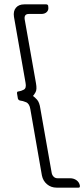

<svg xmlns="http://www.w3.org/2000/svg" viewBox="-20 -716 386 880"><path d="M340 144H239Q214 144 195.5 128.5Q177 113 172 88L119 -216Q115 -241 99.5 -247.5Q84 -254 73 -255Q65 -256 62 -264L58 -288Q57 -297 65 -297Q76 -298 89 -305Q102 -312 97 -337L44 -639Q40 -665 53 -680.5Q66 -696 91 -696H192Q199 -696 201 -689V-686Q204 -671 195 -661.5Q186 -652 169 -652H112Q90 -652 93 -628L145 -334Q150 -306 143 -293.5Q136 -281 131 -276Q138 -272 149.5 -259.5Q161 -247 165 -218L217 77Q219 87 226 94Q233 101 244 101H301Q318 101 330.5 110Q343 119 346 134V137Q347 144 340 144Z"/></svg>

Font: Zain Light
Style: Italic
Weight: 300
Italic angle: -10°
Designer: Zain,Boutros
Foundry: Mobile Telecommunications Company (Zain), 2024
Version: Version 1.51; ttfautohint (v1.8.4)